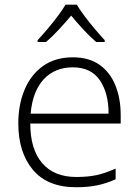

<svg xmlns="http://www.w3.org/2000/svg" viewBox="-20 -784 589 814"><path d="M289.1 -541Q356.9 -541 401.9 -509.3Q446.8 -477.5 469.2 -422.1Q491.7 -366.7 491.7 -295.9V-260.3H108.4Q108.4 -150.9 158.9 -92.3Q209.5 -33.7 303.7 -33.7Q352.5 -33.7 388.9 -41.5Q425.3 -49.3 470.2 -69.3V-23.9Q431.2 -6.3 392.1 1.7Q353 9.8 302.2 9.8Q181.6 9.8 119.6 -64Q57.6 -137.7 57.6 -260.7Q57.6 -340.3 84.2 -403.8Q110.8 -467.3 162.4 -504.2Q213.9 -541 289.1 -541ZM288.6 -498.5Q212.4 -498.5 165.3 -447.8Q118.2 -397 109.9 -302.2H440.4Q440.4 -389.6 403.1 -444.1Q365.7 -498.5 288.6 -498.5ZM305.7 -764.2Q317.9 -743.2 338.6 -715.6Q359.4 -688 382.3 -660.9Q405.3 -633.8 423.8 -613.8V-606H387.7Q360.4 -629.4 332.5 -659.7Q304.7 -689.9 281.7 -717.8Q258.3 -689.9 230.5 -659.7Q202.6 -629.4 175.3 -606H139.6V-613.8Q158.2 -633.8 181.2 -660.9Q204.1 -688 224.9 -715.6Q245.6 -743.2 257.8 -764.2Z"/></svg>

Font: Open Sans Light
Style: Regular
Weight: 300
Designer: Monotype Design Team
Foundry: Monotype Imaging Inc.
Version: Version 3.000; ttfautohint (v1.8.4)